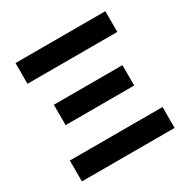

<svg xmlns="http://www.w3.org/2000/svg" viewBox="-151 -794 915 931"><g transform="rotate(-30 306.5 -329.0)"><path d="M47 0V-117H566V0ZM115 -276V-390H499V-276ZM55 -542V-658H558V-542Z"/></g></svg>

Font: Ysabeau Infant ExtraBold
Style: Regular
Weight: 800
Designer: Christian Thalmann (Catharsis Fonts)
Version: Version 2.001;gftools[0.9.30]; featfreeze: ss01,ss02,lnum